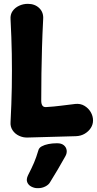

<svg xmlns="http://www.w3.org/2000/svg" viewBox="-20 -702 505 1001"><path d="M124 15Q101 16 79.5 6Q58 -4 45.5 -23Q33 -42 35 -66Q40 -160 41.5 -247Q43 -334 41.5 -420.5Q40 -507 35 -601Q33 -626 45.5 -644Q58 -662 79.5 -672Q101 -682 125 -682Q162 -682 185 -659.5Q208 -637 205 -601Q201 -523 199 -454.5Q197 -386 196 -318.5Q195 -251 195 -177Q195 -160 201.5 -151Q208 -142 224 -144Q260 -146 298.5 -151Q337 -156 372 -160Q399 -163 420 -150.5Q441 -138 453 -117.5Q465 -97 465 -74Q465 -53 453.5 -35Q442 -17 422 -5Q402 7 376 8ZM241 248Q234 261 216.5 270Q199 279 179 279H175Q159 279 143.5 271Q128 263 122 248Q116 233 126 212Q146 173 157.5 146Q169 119 180 82Q183 69 197.5 61Q212 53 232.5 49Q253 45 273 45H280Q300 45 312.5 55Q325 65 327.5 81Q330 97 320 114Q298 153 281 182Q264 211 241 248Z"/></svg>

Font: Winky Sans
Style: Bold
Weight: 700
Designer: Simon Atzbach
Foundry: typofactur
Version: Version 1.205